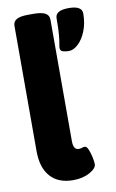

<svg xmlns="http://www.w3.org/2000/svg" viewBox="-87 -802 520 857"><g transform="rotate(-10 173.5 -373.0)"><path d="M174 8Q107 8 71 -32.5Q35 -73 35 -148V-716Q35 -735 51 -744.5Q67 -754 104 -754H128Q165 -754 181.5 -744.5Q198 -735 198 -716V-165Q198 -125 222 -125Q231 -125 237.5 -127.5Q244 -130 250 -130Q259 -130 266 -113Q273 -96 277 -76Q281 -56 281 -46Q281 -27 249.5 -9.5Q218 8 174 8ZM255 -563Q241 -563 228.5 -566.5Q216 -570 216 -583Q216 -591 218.5 -603Q221 -615 223.5 -641.5Q226 -668 226 -717Q226 -752 287 -752Q347 -752 347 -717Q347 -673 333 -638Q319 -603 297.5 -583Q276 -563 255 -563Z"/></g></svg>

Font: Asap Condensed ExtraBold
Style: Regular
Weight: 800
Width: 3
Designer: Pablo Cosgaya
Foundry: Omnibus-Type
Version: Version 3.001; ttfautohint (v1.8.4.7-5d5b)